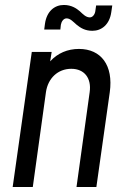

<svg xmlns="http://www.w3.org/2000/svg" viewBox="-20 -753 509 773"><path d="M367 -731 364 -710C363 -697 354 -683 342 -683C326 -683 315 -695 301 -708C288 -719 268 -733 237 -733C200 -733 168 -708 161 -657L158 -634H223L225 -653C227 -665 235 -679 248 -679C263 -679 274 -666 289 -653C304 -641 322 -629 352 -629C389 -629 421 -654 428 -704L432 -731ZM298 -556C252 -556 212 -539 182 -506L188 -544H108L31 0H112L165 -382C173 -438 213 -476 267 -476C320 -476 349 -438 341 -382L288 0H368L422 -382C437 -490 387 -556 298 -556Z"/></svg>

Font: Mohave
Style: Italic
Weight: 400
Italic angle: -8°
Designer: Gumpita Rahayu
Foundry: Tokotype
Version: Version 2.002;PS 002.002;hotconv 1.0.88;makeotf.lib2.5.64775